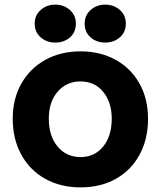

<svg xmlns="http://www.w3.org/2000/svg" viewBox="-20 -798 696 830"><path d="M35 -285Q35 -370 72 -436Q109 -502 175.5 -539Q242 -576 328 -576Q414 -576 480.5 -539Q547 -502 583.5 -436Q620 -370 620 -285Q620 -197 583.5 -129.5Q547 -62 481 -25Q415 12 328 12Q242 12 175.5 -25Q109 -62 72 -129.5Q35 -197 35 -285ZM463 -285Q463 -356 426 -401Q389 -446 328 -446Q267 -446 229 -401.5Q191 -357 191 -285Q191 -210 229 -164.5Q267 -119 328 -119Q389 -119 426 -164.5Q463 -210 463 -285ZM130 -696Q130 -732 156 -755Q182 -778 219 -778Q256 -778 282 -755Q308 -732 308 -696Q308 -659 282.5 -636.5Q257 -614 219 -614Q182 -614 156 -636.5Q130 -659 130 -696ZM346 -696Q346 -732 372 -755Q398 -778 435 -778Q472 -778 498 -755Q524 -732 524 -696Q524 -659 498 -636.5Q472 -614 435 -614Q397 -614 371.5 -636.5Q346 -659 346 -696Z"/></svg>

Font: Open Sauce One ExtraBold
Style: Regular
Weight: 800
Designer: Alfredo Marco Pradil
Foundry: Creative Sauce Fz LLC
Version: Version 1.477